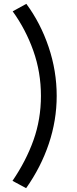

<svg xmlns="http://www.w3.org/2000/svg" viewBox="-20 -822 400 999"><path d="M116 157 45 119Q116 15 154.5 -93.5Q193 -202 193 -323Q193 -446 153.5 -557.5Q114 -669 46 -763L117 -802Q191 -702 233 -577.5Q275 -453 275 -323Q275 -196 234 -74Q193 48 116 157Z"/></svg>

Font: Zen Kaku Gothic Antique Medium
Style: Regular
Weight: 500
Designer: Yoshimichi Ohira
Foundry: Positype
Version: Version 1.002